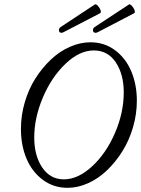

<svg xmlns="http://www.w3.org/2000/svg" viewBox="-20 -876 668 909"><path d="M279.8 -723.1Q270.5 -718.8 264.6 -722.2Q258.8 -725.6 259 -734.1Q259.3 -742.7 267.1 -748L429.2 -855Q434.6 -857.9 443.4 -848.4Q452.1 -838.9 455.8 -828.6Q459.5 -818.4 455.1 -814ZM441.9 -723.1Q432.1 -718.8 426 -722.2Q419.9 -725.6 420.2 -734.1Q420.4 -742.7 428.2 -748L590.8 -855Q595.2 -857.9 604 -848.4Q612.8 -838.9 616.7 -828.6Q620.6 -818.4 616.2 -814ZM299.8 13.2Q233.4 13.2 182.4 -24.9Q131.3 -63 105.2 -125.7Q79.1 -188.5 79.1 -265.1Q79.1 -329.6 97.4 -392.1Q115.7 -454.6 147.9 -505.1Q180.2 -555.7 221.4 -594.5Q262.7 -633.3 311.3 -654.5Q359.9 -675.8 408.2 -675.8Q474.6 -675.8 525.1 -637.9Q575.7 -600.1 601.8 -537.6Q627.9 -475.1 627.9 -398.9Q627.9 -335.9 609.9 -273.9Q591.8 -211.9 560.1 -160.9Q528.3 -109.9 487.3 -70.3Q446.3 -30.8 397.5 -8.8Q348.6 13.2 299.8 13.2ZM282.2 -26.9Q349.1 -26.9 415.5 -87.9Q481.9 -148.9 523.9 -245.4Q565.9 -341.8 565.9 -439Q565.9 -523.9 528.3 -580.6Q490.7 -637.2 423.8 -637.2Q356 -637.2 289.6 -573.5Q223.1 -509.8 182.6 -413.6Q142.1 -317.4 142.1 -225.1Q142.1 -139.2 179.9 -83Q217.8 -26.9 282.2 -26.9Z"/></svg>

Font: Junicode SmCond Light
Style: Italic
Weight: 300
Width: 4
Italic angle: -11°
Designer: Peter S. Baker
Version: Version 2.206